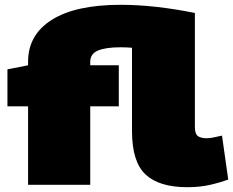

<svg xmlns="http://www.w3.org/2000/svg" viewBox="-20 -770 971 800"><path d="M760 10Q644 10 587 -42.5Q530 -95 530 -224V-571Q507 -573 482 -573Q421 -573 388.5 -559.5Q356 -546 356 -512V-498H475V-327H356V0H97V-327H11V-481L97 -498V-513Q97 -625 196 -687.5Q295 -750 483 -750Q623 -750 792 -716V-242Q792 -212 804.5 -203Q817 -194 841 -194Q853 -194 868.5 -197Q884 -200 905 -205L931 -22Q896 -9 854 0.5Q812 10 760 10Z"/></svg>

Font: Georama Extended Black
Style: Regular
Weight: 900
Width: 7
Designer: Jean-Baptiste Levee
Foundry: Production Type
Version: Version 1.000